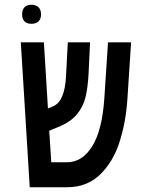

<svg xmlns="http://www.w3.org/2000/svg" viewBox="-20 -787 640 807"><path d="M67.5 -609H164.5L181.5 -331L203.5 -340.5Q228 -350.5 241.5 -382.8Q255 -415 257.5 -467L265 -609H358.5L352.5 -481.5Q349.5 -420 339.5 -378.8Q329.5 -337.5 302.5 -305.5Q275.5 -273.5 224.5 -253L187 -237.5L195.5 -105H261.5Q326 -105 367.8 -172.5Q409.5 -240 418.5 -373.5L434 -609H531L515.5 -371Q509 -272.5 482 -189Q455 -105.5 400 -52.8Q345 0 261.5 0H105ZM73 -726.5Q73 -746 83 -756.5Q93 -767 111.5 -767Q131.5 -767 142 -756.5Q152.5 -746 152.5 -726.5Q152.5 -707.5 142 -697.2Q131.5 -687 111.5 -687Q93 -687 83 -697.2Q73 -707.5 73 -726.5Z"/></svg>

Font: JuliaMono Medium
Style: Italic
Weight: 500
Italic angle: -9°
Monospace: yes
Designer: cormullion
Foundry: corm
Version: Version 0.054; ttfautohint (v1.8.4)